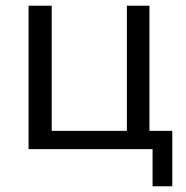

<svg xmlns="http://www.w3.org/2000/svg" viewBox="-20 -522 651 672"><path d="M514 130V0H80V-502H161V-64H424V-502H503V-64H583V130Z"/></svg>

Font: Winston
Style: Regular
Weight: 400
Designer: Original fonts by Vernon Adams / Changes by Cristiano Sobral
Foundry: Original fonts by Vernon Adams / Changes by Cristiano Sobral
Version: Version 2.503;July 17, 2020;FontCreator 13.0.0.2655 64-bit